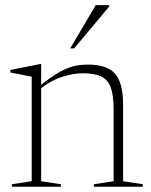

<svg xmlns="http://www.w3.org/2000/svg" viewBox="-20 -710 576 730"><path d="M136.5 -383.5V-21L211.5 -9.5V0H25V-9.5L100.5 -21V-418.5Q92.5 -420 73 -423.8Q53.5 -427.5 19.5 -434.5V-444L132.5 -466.5H136.5ZM337 -9.5 412 -21V-293Q412 -347 401.2 -377Q390.5 -407 364.8 -419.2Q339 -431.5 294.5 -431.5Q260 -431.5 217 -418Q174 -404.5 132.5 -372L123.5 -377.5Q158.5 -406 185.2 -423.2Q212 -440.5 234 -449.5Q256 -458.5 275.2 -461.5Q294.5 -464.5 314.5 -464.5Q387.5 -464.5 417.8 -429.2Q448 -394 448 -313V-21L523 -9.5V0H337ZM247 -526 344 -690.5H395V-685L262 -526Z"/></svg>

Font: Newsreader 36pt ExtraLight
Style: Regular
Weight: 250
Designer: Hugues Gentile
Foundry: Production Type
Version: Version 1.003